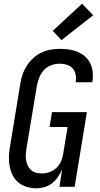

<svg xmlns="http://www.w3.org/2000/svg" viewBox="-20 -1006 540 1034"><path d="M176 8Q149 8 124 0.5Q99 -7 79.5 -23Q60 -39 48.5 -62Q37 -85 32 -110.5Q27 -136 28 -163Q29 -190 34 -217L90 -559Q94 -584 102.5 -608Q111 -632 125.5 -654Q140 -676 160 -694Q180 -712 203.5 -723Q227 -734 252 -738.5Q277 -743 302 -743Q327 -743 351.5 -739.5Q376 -736 397.5 -727Q419 -718 437 -702.5Q455 -687 465.5 -666Q476 -645 479 -620.5Q482 -596 478 -571Q478 -569 477.5 -567Q477 -565 477 -563H387Q387 -564 387.5 -565Q388 -566 388 -567Q391 -587 387 -606Q383 -625 370.5 -638.5Q358 -652 339.5 -657.5Q321 -663 302 -663Q279 -663 256.5 -655Q234 -647 217.5 -629.5Q201 -612 192 -590Q183 -568 179 -546L122 -204Q120 -188 119 -172Q118 -156 121 -141Q124 -126 130.5 -112.5Q137 -99 148 -89.5Q159 -80 174 -76Q189 -72 205 -72Q226 -72 246.5 -79Q267 -86 283 -101Q299 -116 308 -135.5Q317 -155 320 -176L344 -322H247L260 -402H448L382 0H300L315 -95Q306 -74 293 -54.5Q280 -35 261.5 -20Q243 -5 220.5 1.5Q198 8 176 8ZM311 -790 264 -840 422 -986 482 -924Z"/></svg>

Font: Iosevka Curly Medium Oblique
Style: Regular
Weight: 500
Italic angle: -9°
Monospace: yes
Designer: Belleve Invis
Foundry: Belleve Invis
Version: Version 11.1.0; ttfautohint (v1.8.3)